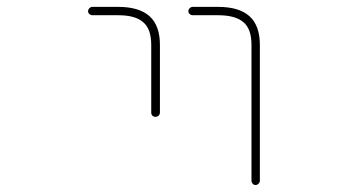

<svg xmlns="http://www.w3.org/2000/svg" viewBox="-20 -564 1040 561"><path d="M714.8 -36.1V-432.6Q714.8 -479.5 691.4 -499Q668 -519.5 617.2 -519.5H543Q538.1 -519.5 534.2 -522.9Q530.3 -526.4 530.3 -531.2Q530.3 -536.1 534.2 -540Q538.1 -543.9 543 -543.9H617.2Q678.7 -543.9 709 -516.6Q739.3 -489.3 739.3 -432.6V-36.1Q739.3 -31.2 735.4 -27.3Q731.4 -23.4 726.6 -23.4Q721.7 -23.4 718.3 -27.3Q714.8 -31.2 714.8 -36.1ZM421.9 -235.4V-432.6Q421.9 -479.5 398.4 -499Q376 -519.5 325.2 -519.5H250Q245.1 -519.5 241.2 -522.9Q237.3 -526.4 237.3 -531.2Q237.3 -536.1 241.2 -540Q245.1 -543.9 250 -543.9H325.2Q386.7 -543.9 417 -516.6Q447.3 -489.3 447.3 -432.6V-235.4Q447.3 -229.5 443.4 -226.1Q439.5 -222.7 434.1 -222.7Q428.7 -222.7 425.3 -226.1Q421.9 -229.5 421.9 -235.4Z"/></svg>

Font: Rounded-X Mgen+ 2m thin
Style: Regular
Weight: 100
Designer: [Source Han Sans]
Ryoko NISHIZUKA  (kana & ideographs); Paul D. Hunt (Latin, Greek & Cyrillic); Wenlong ZHANG  (bopomofo
Version: Version 1.059.20150602